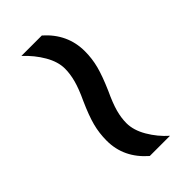

<svg xmlns="http://www.w3.org/2000/svg" viewBox="2 -611 517 517"><g transform="rotate(45 260.0 -352.5)"><path d="M246 -319Q214 -334 191.5 -340Q169 -346 149 -346Q123 -346 94.5 -329.5Q66 -313 42 -287V-365Q88 -417 154 -417Q182 -417 208.5 -410Q235 -403 274 -386Q306 -371 328 -365Q350 -359 370 -359Q397 -359 426 -376Q455 -393 477 -418V-341Q431 -288 366 -288Q337 -288 310.5 -295Q284 -302 246 -319Z"/></g></svg>

Font: Noto Sans Sinhala SemiCondensed
Style: Regular
Weight: 400
Width: 4
Designer: Jelle Bosma - Monotype Design Team
Foundry: Monotype Imaging Inc.
Version: Version 2.006; ttfautohint (v1.8.4.7-5d5b)